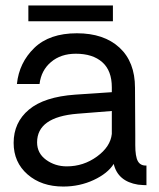

<svg xmlns="http://www.w3.org/2000/svg" viewBox="-20 -679 584 704"><path d="M394 -601H84V-659H394ZM212 5Q132 5 81 -39.5Q30 -84 30 -155Q30 -230 86 -277Q142 -324 256 -332L390 -341V-359Q390 -420 355 -451Q320 -482 258 -482Q203 -482 167 -451.5Q131 -421 125 -371H42Q50 -449 105.5 -503Q161 -557 262 -557Q361 -557 418 -504.5Q475 -452 475 -357Q475 -317 475.5 -268Q476 -219 476 -185Q476 -151 476 -147Q476 -105 485.5 -88Q495 -71 517 -72V0Q506 0 486 -2Q412 -14 397 -78Q375 -43 323.5 -19Q272 5 212 5ZM225 -69Q286 -69 335.5 -105Q385 -141 390 -188V-272L264 -262Q116 -250 116 -157Q116 -117 149 -93Q182 -69 225 -69Z"/></svg>

Font: Oakes Grotesk
Style: Regular
Weight: 400
Designer: Samuel Oakes
Foundry: Samuel Oakes
Version: Version 1.000;PS 001.000;hotconv 1.0.88;makeotf.lib2.5.64775